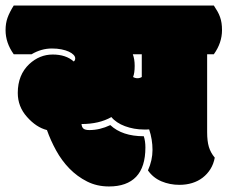

<svg xmlns="http://www.w3.org/2000/svg" viewBox="-55 -670 829 700"><path d="M430.2 -389.2Q437.5 -384.8 446.3 -384.8Q454.6 -384.8 461.9 -389.2V-472.2H429.2Q436 -454.6 436 -429.7Q436 -403.8 430.2 -389.2ZM347.2 -213.9Q390.6 -173.3 469.2 -173.3Q475.1 -155.8 475.1 -132.3Q475.1 -61 441.4 -25.6Q407.7 9.8 342.3 9.8Q298.3 9.8 262.5 -8.3Q226.6 -26.4 198.2 -55.4Q169.9 -84.5 149.7 -121.3Q129.4 -158.2 116.2 -195.8Q77.1 -205.6 43.5 -243.7Q9.8 -281.2 9.8 -331.1Q9.8 -397 51.8 -436.5Q89.4 -471.2 137.2 -471.2Q185.5 -471.2 213.9 -445.8Q219.2 -449.7 219.2 -457Q219.2 -463.9 213.1 -470.2Q207 -476.6 196 -481.7Q185.1 -486.8 169.2 -490Q153.3 -493.2 134.3 -493.2Q95.7 -493.2 60.1 -472.2H-4.9Q-34.7 -513.7 -34.7 -560.1Q-34.7 -585 -27.6 -605Q-20.5 -625 -4.9 -649.9H724.6Q732.4 -638.2 738 -628.2Q743.7 -618.2 747.3 -607.7Q751 -597.2 752.7 -585.7Q754.4 -574.2 754.4 -560.1Q754.4 -513.7 724.6 -472.2H700.2V-188Q700.2 -155.8 706.5 -134.5Q712.9 -113.3 728 -95.2Q723.6 -71.8 712.2 -53.5Q700.7 -35.2 683.8 -22.2Q667 -9.3 645.5 -2.7Q624 3.9 599.1 3.9Q564 3.9 533.4 -9Q502.9 -22 484.4 -48.8Q501 -85.4 501 -123.5Q501 -161.6 488.8 -198.2Q487.3 -197.8 479 -197.8H470.2Q452.1 -197.8 434.3 -200.9Q416.5 -204.1 400.6 -210Q384.8 -215.8 372.1 -224.4Q359.4 -232.9 351.1 -243.2Q306.6 -217.8 242.2 -217.8Q243.2 -206.1 249.5 -200.9Q255.9 -195.8 271 -195.8Q309.1 -195.8 347.2 -213.9Z"/></svg>

Font: Modak sl
Style: Regular
Weight: 400
Designer: Sarang Kulkarni, Maithili Shingre, Noopur Datye
Foundry: Ek Type
Version: Version 1.036;PS Version 1.000;hotconv 1.0.79;makeotf.lib2.5